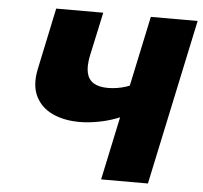

<svg xmlns="http://www.w3.org/2000/svg" viewBox="-49 -709 804 760"><g transform="rotate(5 353.0 -329.0)"><path d="M380 0 520 -658H706L566 0ZM275 -219Q213 -219 167 -240.5Q121 -262 100 -305Q79 -348 92 -412L144 -658H331L293 -482Q285 -442 291 -415.5Q297 -389 318 -376Q339 -363 375 -363Q393 -363 411.5 -366Q430 -369 447 -374.5Q464 -380 475 -387L527 -309Q492 -277 447 -257Q402 -237 357.5 -228Q313 -219 275 -219Z"/></g></svg>

Font: Ysabeau Office Black
Style: Italic
Weight: 900
Italic angle: -12°
Designer: Christian Thalmann (Catharsis Fonts)
Version: Version 2.001;gftools[0.9.30]; featfreeze: tnum,lnum,ss02